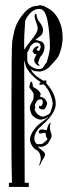

<svg xmlns="http://www.w3.org/2000/svg" viewBox="-20 -734 269 754"><path d="M183 -201Q183 -192 171 -176Q171 -171 161 -164.5Q151 -158 146 -158Q142 -158 139 -157Q138 -158 134 -158Q130 -158 129 -157Q133 -153 148 -141Q157 -135 157 -126Q157 -120 146 -104Q144 -102 141 -94Q138 -86 133 -83Q140 -104 140 -108Q140 -136 123 -145Q114 -149 106 -161.5Q98 -174 98 -186V-192Q102 -209 113 -224Q124 -239 133 -246Q142 -253 160 -266Q167 -270 169 -276L161 -270Q160 -269 159 -268H158L141 -264Q124 -264 106 -282Q104 -284 100.5 -295Q97 -306 97 -310Q97 -320 107 -336Q112 -344 112 -353V-364Q112 -369 105.5 -377Q99 -385 98 -386Q98 -390 95 -390Q98 -413 102 -413Q104 -414 106 -411Q107 -410 107 -408L109 -396Q110 -391 122 -386Q140 -372 140 -363L136 -355Q158 -350 162 -336L164 -334L165 -330Q165 -322 160 -313Q155 -304 149 -304Q139 -304 133 -310V-313Q133 -317 134 -318H138L140 -316Q148 -324 148 -330Q148 -344 142 -344Q128 -344 124 -336Q117 -325 117 -320Q117 -317 119 -311Q112 -304 122 -293Q122 -289 131.5 -282.5Q141 -276 147 -276Q155 -276 166.5 -282.5Q178 -289 179 -296Q187 -318 187 -331Q178 -374 162 -390L160 -394Q157 -398 154 -400.5Q151 -403 150 -403L140 -401Q134 -401 134 -404Q134 -405 140 -411Q102 -436 84 -468Q82 -471 79 -483.5Q76 -496 75 -497L77 -16H93V0H15V-16H27Q25 -82 25 -159V-314Q25 -539 28 -572Q30 -581 32.5 -594.5Q35 -608 36.5 -614Q38 -620 41.5 -629.5Q45 -639 51 -650Q87 -711 125 -711Q127 -711 133 -713H136Q137 -713 137 -714H139V-713Q141 -712 146 -712Q151 -712 164 -704Q193 -690 209.5 -658.5Q226 -627 226 -587Q226 -563 218.5 -537Q211 -511 200 -500Q190 -488 182.5 -480.5Q175 -473 171 -468Q151 -453 134 -453L113 -455Q112 -456 108.5 -458Q105 -460 103 -461L101 -460Q101 -458 104 -458Q104 -455 108 -450Q112 -445 117.5 -440Q123 -435 124 -434Q149 -417 151 -417L157 -418H160Q163 -417 162 -412.5Q161 -408 162 -407Q199 -366 199 -326Q199 -295 160 -256Q156 -251 151 -248Q149 -245 141.5 -238.5Q134 -232 132 -230Q120 -215 120 -210Q115 -205 115 -189Q115 -181 119 -174.5Q123 -168 128 -168Q145 -168 146 -169L156 -177Q167 -185 166 -189Q165 -191 164 -193Q160 -197 160 -204Q160 -212 156.5 -212.5Q153 -213 146.5 -211Q140 -209 136 -210Q132 -211 132 -215Q132 -226 147 -226L161 -223H164Q168 -246 177 -251H180Q176 -244 176 -240Q176 -225 178 -219Q183 -207 183 -201ZM119 -577Q120 -577 125 -576Q130 -575 131 -574.5Q132 -574 136 -573Q140 -572 141 -571.5Q142 -571 145 -569.5Q148 -568 149 -566.5Q150 -565 151.5 -562.5Q153 -560 154 -557Q155 -554 155 -551Q155 -527 137 -509L129 -486L136 -477L133 -476L126 -478L116 -489L114 -500L118 -510Q120 -516 124 -520L114 -523L108 -531Q108 -538 114.5 -545Q121 -552 128 -553L132 -549L125 -542L124 -538L131 -534H134L140 -548Q139 -567 124 -567L114 -566Q99 -554 98 -550Q95 -539 87 -528V-500Q87 -484 101.5 -473.5Q116 -463 132 -463Q145 -463 148 -468Q156 -478 158 -483L163 -488Q176 -530 176 -548Q176 -602 167 -650.5Q158 -699 135 -699Q101 -699 79 -653Q79 -646 77 -619.5Q75 -593 75 -579V-541L78 -542Q81 -550 104.5 -578.5Q128 -607 128 -622Q128 -632 122 -647Q116 -662 116 -671L117 -678L118 -680L124 -677V-674Q124 -661 136.5 -645.5Q149 -630 149 -615Q149 -602 140 -594Q126 -584 119 -577Z"/></svg>

Font: Bukvitsa
Style: Regular
Weight: 500
Foundry: Ponomar Technologies, Inc.
Version: Version 1.1